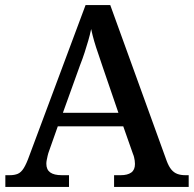

<svg xmlns="http://www.w3.org/2000/svg" viewBox="-20 -734 761 754"><path d="M1 0V-46H18Q37 -46 50 -51.5Q63 -57 73.5 -74Q84 -91 95 -122L316 -714H413L635 -101Q643 -80 653 -68Q663 -56 676.5 -51Q690 -46 708 -46H721V0H428V-46H454Q481 -46 495.5 -56.5Q510 -67 510 -90Q510 -97 509 -103.5Q508 -110 506.5 -116.5Q505 -123 502 -130L464 -238H207L172 -139Q169 -131 167 -122Q165 -113 163.5 -105.5Q162 -98 162 -91Q162 -68 177 -57Q192 -46 223 -46H251V0ZM227 -291H445L384 -469Q375 -497 366 -522.5Q357 -548 350 -572Q343 -596 338 -620Q333 -596 326.5 -574Q320 -552 312.5 -528.5Q305 -505 294 -477Z"/></svg>

Font: Noto Rashi Hebrew Medium
Style: Regular
Weight: 500
Version: Version 1.006